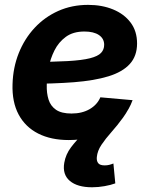

<svg xmlns="http://www.w3.org/2000/svg" viewBox="-20 -566 620 792"><path d="M263.7 11.7Q190.4 11.7 137.5 -15.1Q84.5 -42 56.9 -93.5Q29.3 -145 31.7 -218.8Q33.7 -287.6 57.4 -346.9Q81.1 -406.2 122.6 -450.9Q164.1 -495.6 220.2 -520.8Q276.4 -545.9 343.3 -545.9Q400.9 -545.9 446.5 -527.1Q492.2 -508.3 518.8 -472.9Q545.4 -437.5 545.4 -386.7Q545.4 -335 515.4 -302Q485.4 -269 427.2 -251.2Q369.1 -233.4 284.7 -226.8Q200.2 -220.2 90.3 -220.2L105.5 -310.5Q199.2 -310.5 258.8 -314Q318.4 -317.4 351.1 -325.7Q383.8 -334 396.7 -347.7Q409.7 -361.3 409.7 -381.3Q409.7 -406.7 388.2 -421.4Q366.7 -436 328.1 -436Q281.7 -436 251.7 -414.1Q221.7 -392.1 204.6 -357.9Q187.5 -323.7 180.4 -285.9Q173.3 -248 172.9 -215.3Q171.9 -182.1 180.2 -155.5Q188.5 -128.9 210.9 -113.3Q233.4 -97.7 274.9 -97.7Q318.4 -97.7 349.6 -115.7Q380.9 -133.8 394 -164.6L526.9 -152.8Q500 -78.6 431.2 -33.4Q362.3 11.7 263.7 11.7ZM359.9 206.5Q299.3 206.5 268.1 180.2Q236.8 153.8 245.1 105.5Q251 70.8 272.9 41.7Q294.9 12.7 326.7 -18.6L526.9 -153.3Q511.2 -113.3 487.5 -80.8Q463.9 -48.3 439.7 -21.2Q415.5 5.9 398.7 31Q381.8 56.2 379.4 82Q377.9 97.7 385 106.9Q392.1 116.2 412.1 116.2Q421.9 116.2 430.7 114Q439.5 111.8 447.8 108.4L455.6 190.4Q437 197.3 411.1 201.9Q385.3 206.5 359.9 206.5Z"/></svg>

Font: Inter 20pt
Style: Bold Italic
Weight: 700
Italic angle: -9.3988°
Version: Version 4.001;git-66647c0bb